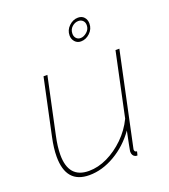

<svg xmlns="http://www.w3.org/2000/svg" viewBox="-136 -828 822 935"><g transform="rotate(-20 275.5 -360.0)"><path d="M167 10Q47 10 47 -129Q47 -151 50 -175.5Q53 -200 59 -228L121 -519H141L79 -228Q67 -173 67 -131Q67 -10 172 -10Q220 -10 268 -33Q316 -56 357.5 -96.5Q399 -137 424 -189L494 -519H514L418 -67Q416 -56 413.5 -46Q411 -36 411 -34Q411 -20 424 -20L419 0Q415 0 412 -0.5Q409 -1 407 -2Q400 -5 396 -12Q392 -19 392 -29Q392 -31 393 -36.5Q394 -42 398 -63Q402 -84 412 -132Q366 -67 300 -28.5Q234 10 167 10ZM308 -662Q308 -690 329 -710Q350 -730 376 -730Q396 -730 407.5 -717Q419 -704 419 -684Q419 -656 398 -636Q377 -616 351 -616Q332 -616 320 -629.5Q308 -643 308 -662ZM372 -714Q354 -714 339 -700.5Q324 -687 324 -665Q324 -651 332.5 -641.5Q341 -632 355 -632Q371 -632 387.5 -646Q404 -660 404 -681Q404 -696 395 -705Q386 -714 372 -714Z"/></g></svg>

Font: Raleway Thin Thin
Style: Italic
Weight: 250
Italic angle: -12°
Version: Version 4.026